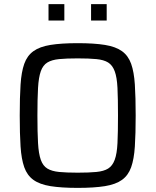

<svg xmlns="http://www.w3.org/2000/svg" viewBox="-20 -906 757 934"><path d="M358 8Q278 8 225.5 -0.5Q173 -9 142.5 -31Q112 -53 98 -92.5Q84 -132 80 -193.5Q76 -255 76 -344Q76 -433 80 -494.5Q84 -556 98 -595.5Q112 -635 142.5 -657Q173 -679 225.5 -687.5Q278 -696 358 -696Q438 -696 490.5 -687.5Q543 -679 573.5 -657Q604 -635 618 -595.5Q632 -556 636 -494.5Q640 -433 640 -344Q640 -255 636 -193.5Q632 -132 618 -92.5Q604 -53 573.5 -31Q543 -9 490.5 -0.5Q438 8 358 8ZM358 -66Q413 -66 449 -69.5Q485 -73 506 -86Q527 -99 538 -128.5Q549 -158 551.5 -210Q554 -262 554 -344Q554 -426 551.5 -478Q549 -530 538 -559.5Q527 -589 506 -602Q485 -615 449 -618.5Q413 -622 358 -622Q303 -622 267.5 -618.5Q232 -615 210.5 -602Q189 -589 178.5 -559.5Q168 -530 165 -478Q162 -426 162 -344Q162 -262 165 -210Q168 -158 178.5 -128.5Q189 -99 210.5 -86Q232 -73 267.5 -69.5Q303 -66 358 -66ZM216 -806V-886H293V-806ZM423 -806V-886H499V-806Z"/></svg>

Font: Saira Thin
Style: Regular
Weight: 400
Version: Version 1.101